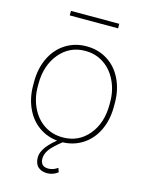

<svg xmlns="http://www.w3.org/2000/svg" viewBox="-132 -785 814 1063"><g transform="rotate(15 275.0 -254.0)"><path d="M43.9 -274.4Q43.9 -350.1 73 -410.4Q102.1 -470.7 155 -504.4Q208 -538.1 274.9 -538.1Q341.3 -538.1 394 -505.4Q446.8 -472.7 476.3 -412.6Q505.9 -352.5 506.3 -277.3V-253.9Q506.3 -177.7 477.5 -117.7Q448.7 -57.6 395.8 -23.9Q342.8 9.8 275.9 9.8Q209 9.8 156 -23.4Q103 -56.6 73.7 -116.5Q44.4 -176.3 43.9 -251ZM70.3 -253.9Q70.3 -188 96.4 -133.1Q122.6 -78.1 169.2 -47.4Q215.8 -16.6 275.9 -16.6Q366.2 -16.6 423.1 -84.5Q480 -152.3 480 -259.3V-274.4Q480 -339.4 453.6 -394.5Q427.2 -449.7 380.6 -480.7Q334 -511.7 274.9 -511.7Q184.6 -511.7 127.4 -442.9Q70.3 -374 70.3 -269.5ZM290 4.4Q235.4 46.9 216.8 73Q198.2 99.1 198.2 124.5Q198.2 170.9 243.7 170.9Q271.5 170.9 297.4 152.3L305.2 175.8Q277.8 197.3 243.7 197.3Q210.9 197.3 191.4 179.4Q171.9 161.6 171.9 124.5Q171.9 67.4 269 -5.4ZM416.5 -679.2H139.6V-705.1H416.5Z"/></g></svg>

Font: Roboto Thin
Style: Regular
Weight: 250
Designer: Google
Version: Version 2.134; 2016